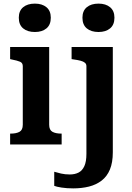

<svg xmlns="http://www.w3.org/2000/svg" viewBox="-20 -799 731 1062"><path d="M173 -622Q132 -622 108 -642Q84 -662 84 -701Q84 -739 108 -759Q132 -779 173 -779Q213 -779 237 -759Q261 -739 261 -701Q261 -662 237 -642Q213 -622 173 -622ZM252 -539V-109Q252 -80 270 -70Q288 -60 319 -60H321V0H36V-60H39Q70 -60 88 -70Q106 -80 106 -109V-433Q106 -451 91 -457.5Q76 -464 45 -470L36 -472V-539ZM458 52V-433Q458 -445 449.5 -452Q441 -459 426 -463Q411 -467 389 -470L376 -472V-539H604V43Q604 100 588 138.5Q572 177 542 200Q512 223 472 233Q432 243 385 243Q349 243 320.5 238.5Q292 234 280 229V151Q296 156 318 161Q340 166 366 166Q394 166 414.5 155.5Q435 145 446.5 120Q458 95 458 52ZM525 -622Q484 -622 460 -642Q436 -662 436 -701Q436 -739 460 -759Q484 -779 525 -779Q565 -779 589 -759Q613 -739 613 -701Q613 -662 589 -642Q565 -622 525 -622Z"/></svg>

Font: Roboto Serif 20pt SemiBold
Style: Regular
Weight: 600
Version: Version 1.008